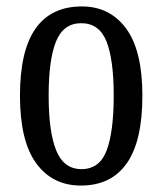

<svg xmlns="http://www.w3.org/2000/svg" viewBox="-20 -566 504 596"><path d="M231 10Q143 10 92.5 -59Q42 -128 42 -269Q42 -409 90.5 -477.5Q139 -546 234 -546Q321 -546 371.5 -477.5Q422 -409 422 -269Q422 -128 373.5 -59Q325 10 231 10ZM233 -41Q289 -41 311 -99Q333 -157 333 -269Q333 -381 310.5 -437.5Q288 -494 232 -494Q177 -494 154 -437.5Q131 -381 131 -269Q131 -157 154.5 -99Q178 -41 233 -41Z"/></svg>

Font: Noto Serif Tamil ExtraCondensed
Style: Regular
Weight: 400
Width: 2
Designer: Indian Type Foundry, Tom Grace, and the Monotype Design Team
Foundry: Monotype Imaging Inc.
Version: Version 2.004; ttfautohint (v1.8.4.7-5d5b)